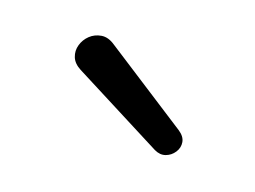

<svg xmlns="http://www.w3.org/2000/svg" viewBox="-40 -818 435 327"><g transform="rotate(-10 178.0 -655.0)"><path d="M207.1 -555.8 106.3 -712.2Q98.5 -724.4 100.2 -735.4Q101.9 -746.5 110 -754.3Q118 -762.1 129 -764.8Q140 -767.5 151.3 -763.3Q162.6 -759.1 169.4 -744.9L252.9 -582.1Q258.8 -570.3 255.4 -561Q252 -551.8 242.7 -547.1Q233.4 -542.5 223.6 -544.3Q213.9 -546 207.1 -555.8Z"/></g></svg>

Font: Nunito ExtraLight
Style: Regular
Weight: 200
Designer: Vernon Adams
Foundry: Vernon Adams
Version: Version 3.602